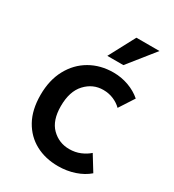

<svg xmlns="http://www.w3.org/2000/svg" viewBox="-180 -838 862 952"><g transform="rotate(30 251.0 -362.0)"><path d="M49 -252Q49 -337 83 -399.5Q117 -462 175.5 -495.5Q234 -529 308 -529Q353 -529 394.5 -514Q436 -499 467 -472L412 -387Q393 -406 366 -417.5Q339 -429 307 -429Q248 -429 206 -384Q164 -339 164 -254Q164 -172 205.5 -131Q247 -90 306 -90Q340 -90 368.5 -102Q397 -114 417 -132L470 -46Q439 -19 394.5 -4Q350 11 300 11Q227 11 170.5 -19.5Q114 -50 81.5 -108.5Q49 -167 49 -252ZM239 -585 319 -735H451L331 -585Z"/></g></svg>

Font: Radio Canada Medium
Style: Regular
Weight: 500
Designer: Charles Daoud, Etienne Aubert Bonn, Alexandre Saumier Demers, Jacques Le Bailly
Foundry: Radio-Canada
Version: Version 2.104; ttfautohint (v1.8.4.7-5d5b);gftools[0.9.28.de